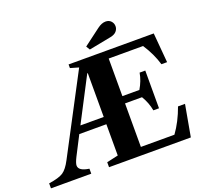

<svg xmlns="http://www.w3.org/2000/svg" viewBox="-184 -1151 1433 1339"><g transform="rotate(-20 533.0 -481.5)"><path d="M-27 0V-37Q49 -48 80.5 -69Q112 -90 142 -148L446 -725L384 -743V-770H1016L1035 -550H993Q968 -634 916 -713H661V-434H787Q820 -489 830 -547H872V-267H830Q820 -325 787 -380H661V-57H910Q965 -133 1001 -234H1053L1011 0H404V-37L489 -56V-288H288L215 -146Q195 -106 195 -88Q195 -48 272 -37V0ZM316 -342H489V-667H485ZM559 -817 542 -845 667 -939Q699 -963 728 -963Q753 -963 768 -947Q783 -931 783 -909Q783 -888 768.5 -871.5Q754 -855 724 -849Z"/></g></svg>

Font: Libre Caslon Text
Style: Bold
Weight: 700
Designer: Pablo Impallari, Rodrigo Fuenzalida
Foundry: Pablo Impallari, Rodrigo Fuenzalida
Version: Version 1.002